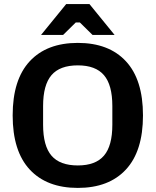

<svg xmlns="http://www.w3.org/2000/svg" viewBox="-20 -910 762 940"><path d="M361 10Q209 10 125.5 -80Q42 -170 42 -345Q42 -520 125.5 -610Q209 -700 361 -700Q513 -700 596.5 -610Q680 -520 680 -345Q680 -170 596.5 -80Q513 10 361 10ZM361 -100Q448 -100 489 -148Q530 -196 530 -299V-391Q530 -494 489 -542Q448 -590 361 -590Q273 -590 232 -542Q191 -494 191 -391V-299Q191 -196 232 -148Q273 -100 361 -100ZM181 -739 304 -890H418L541 -739H433L371 -800H351L289 -739Z"/></svg>

Font: Mozilla Text ExtraLight
Style: Regular
Weight: 200
Designer: Studio DRAMA
Foundry: Studio DRAMA
Version: Version 1.000